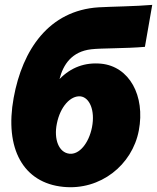

<svg xmlns="http://www.w3.org/2000/svg" viewBox="-20 -753 644 787"><path d="M240 13C391 28 522 -76 549 -218C576 -361 510 -481 394 -492C328 -498 271 -477 224 -429C239 -489 275 -542 354 -551C396 -556 495 -554 574 -561L604 -733C536 -727 435 -726 384 -723C181 -710 72 -550 36 -352C-2 -144 75 -3 240 13ZM264 -123C221 -128 200 -182 213 -246C227 -317 270 -362 310 -358C346 -354 371 -302 357 -231C344 -166 305 -118 264 -123Z"/></svg>

Font: Fixel Text 20240404 Black
Style: Italic
Weight: 900
Width: 4
Italic angle: -10°
Designer: AlfaBravo + MacPaw
Foundry: Kyrylo Tkachov, Marchela Mozhyna, Serhii Makarenko, Maria Weinstein, Zakhar Kryvoshyya
Version: Version 1.211;Glyphs 3.2 (3225)